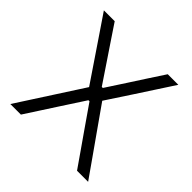

<svg xmlns="http://www.w3.org/2000/svg" viewBox="-182 -874 1034 1034"><g transform="rotate(45 335.0 -356.5)"><path d="M39 0Q70 -48 102 -97.5Q134 -147 169.5 -202L274.5 -364.5L183.5 -499Q149.5 -549.5 114.5 -601Q79.5 -652.5 38.5 -713H121Q154.5 -663 186.5 -615.2Q218.5 -567.5 247.5 -524.5L322 -413.5H330L403 -525.5Q431 -569 462.2 -617Q493.5 -665 525 -713H605.5Q569 -656.5 535.5 -605.5Q502 -554.5 474 -511L376.5 -362.5L477.5 -219Q518 -161.5 555 -109Q592 -56.5 631.5 0H547Q513 -49 482.2 -93.2Q451.5 -137.5 423 -178L330 -312H322L234.5 -177.5Q206.5 -134.5 179 -91.8Q151.5 -49 119.5 0Z"/></g></svg>

Font: Commissioner Light
Style: Regular
Weight: 300
Designer: Kostas Bartsokas
Foundry: Kostas Bartsokas
Version: Version 1.000; ttfautohint (v1.8.3)